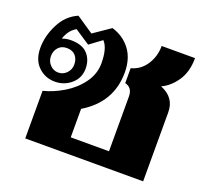

<svg xmlns="http://www.w3.org/2000/svg" viewBox="-102 -687 875 811"><g transform="rotate(20 335.5 -282.0)"><path d="M86 -214Q131 -225 176 -252Q221 -279 250.5 -319.5Q280 -360 280 -408Q280 -476 254 -503L200 -463L132 -508Q113 -497 102 -480.5Q91 -464 87 -449Q105 -456 126 -456Q177 -456 201 -430Q225 -404 225 -364Q225 -322 194 -295Q163 -268 121 -268Q77 -268 46 -298Q15 -328 15 -382Q15 -435 42 -488.5Q69 -542 120 -564L197 -512L273 -564Q324 -549 355 -508.5Q386 -468 386 -405Q386 -271 265 -198V-70H437V-316Q437 -356 403 -364V-431Q445 -442 469.5 -479.5Q494 -517 494 -564H644Q644 -502 616 -461Q588 -420 550 -403Q616 -377 616 -310V0H86ZM174 -364Q174 -388 160.5 -403.5Q147 -419 121 -419Q97 -419 83 -403Q69 -387 69 -364Q69 -341 84.5 -325Q100 -309 121 -309Q143 -309 158.5 -325Q174 -341 174 -364Z"/></g></svg>

Font: Taviraj Bold
Style: Regular
Weight: 700
Designer: Katatrad Team
Foundry: CadsonDemak
Version: Version 1.030